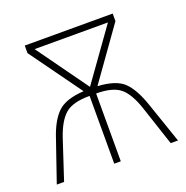

<svg xmlns="http://www.w3.org/2000/svg" viewBox="-101 -622 695 716"><g transform="rotate(-20 246.5 -264.0)"><path d="M247 -300 101 -503H392ZM71 -528V-498L219 -293Q147 -289 115 -258Q83 -227 62 -163L6 0H35L87 -158Q108 -219 138 -244Q168 -269 234 -269V0H260V-269Q325 -269 355 -244.5Q385 -220 406 -157L458 0H487L431 -163Q408 -230 377 -259.5Q346 -289 274 -293L420 -498V-528Z"/></g></svg>

Font: Noto Sans Display SemiCondensed Thin
Style: Regular
Weight: 250
Width: 4
Designer: Monotype Design team
Foundry: Monotype Imaging Inc.
Version: 1.000